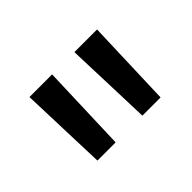

<svg xmlns="http://www.w3.org/2000/svg" viewBox="-66 -989 731 731"><g transform="rotate(-45 300.0 -623.0)"><path d="M372 -446 360 -800H482L470 -446ZM130 -446 118 -800H240L228 -446Z"/></g></svg>

Font: Victor Mono Thin
Style: Regular
Weight: 100
Monospace: yes
Designer: Rune Bjørnerås
Version: Version 1.561;gftools[0.9.30]